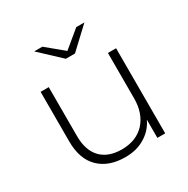

<svg xmlns="http://www.w3.org/2000/svg" viewBox="-165 -871 999 1020"><g transform="rotate(-30 334.5 -360.5)"><path d="M513 -522H563V0H515V-112Q490 -58 438 -27Q388 4 318 4Q216 4 158 -53Q100 -110 100 -217V-522H150V-221Q150 -134 195 -87Q240 -41 322 -41Q410 -41 462 -96Q513 -152 513 -244ZM436 -725H486L360 -607H304L178 -725H228L332 -639Z"/></g></svg>

Font: Montserrat Light Alt1
Style: Light
Weight: 500
Designer: Differentunic
Foundry: Julieta Ulanovsky
Version: 0.1